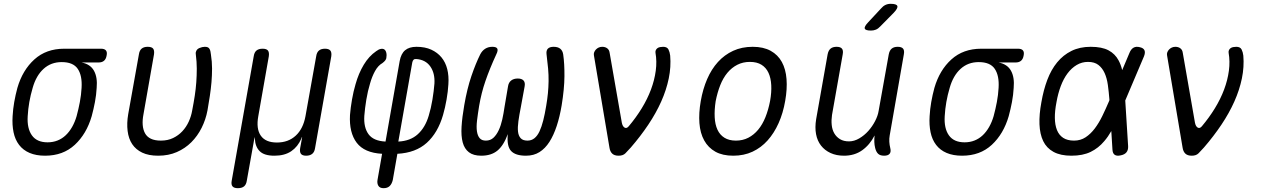

<svg xmlns="http://www.w3.org/2000/svg" viewBox="-20 -805 6640 1005"><path d="M496 -478H407Q453 -469 472 -434.5Q491 -400 486 -345Q484 -308 477 -271Q470 -234 460 -197Q433 -104 371.5 -47Q310 10 216 10Q169 10 135 -4.5Q101 -19 80 -46.5Q59 -74 51 -112.5Q43 -151 46 -197Q48 -234 54.5 -271Q61 -308 71 -345Q98 -438 160 -494Q222 -550 316 -550H509Q527 -550 534.5 -541Q542 -532 538 -514Q535 -496 524.5 -487Q514 -478 496 -478ZM229 -60Q257 -60 281 -69.5Q305 -79 324 -97Q343 -115 357.5 -140.5Q372 -166 381 -197Q391 -234 398 -271Q405 -308 407 -345Q411 -409 387 -444.5Q363 -480 303 -480Q247 -480 208 -444.5Q169 -409 151 -345Q140 -308 133.5 -271Q127 -234 125 -197Q121 -133 147 -96.5Q173 -60 229 -60Z M707 -520Q710 -541 721.5 -550.5Q733 -560 753 -560Q774 -560 781.5 -550.5Q789 -541 786 -520L731 -207Q725 -176 727 -151Q729 -126 739 -107.5Q749 -89 769.5 -79Q790 -69 822 -69Q858 -69 886 -82.5Q914 -96 934.5 -118Q955 -140 968 -168.5Q981 -197 986 -227Q994 -268 999.5 -304Q1005 -340 1007.5 -375Q1010 -410 1010 -445.5Q1010 -481 1005 -520Q1005 -523 1004.5 -526Q1004 -529 1005 -531Q1008 -547 1023.5 -553.5Q1039 -560 1052 -560Q1063 -560 1068.5 -557Q1074 -554 1077 -548.5Q1080 -543 1081.5 -536Q1083 -529 1084 -520Q1090 -482 1090 -446.5Q1090 -411 1087 -375.5Q1084 -340 1078.5 -303.5Q1073 -267 1066 -227Q1057 -179 1035.5 -136Q1014 -93 981.5 -60.5Q949 -28 905.5 -9Q862 10 808 10Q758 10 724.5 -6Q691 -22 672 -50.5Q653 -79 648 -119.5Q643 -160 651 -207Z M1225 180Q1205 180 1197 170.5Q1189 161 1193 140L1308 -510Q1311 -531 1322.5 -540.5Q1334 -550 1354.5 -550Q1375 -550 1382.5 -540.5Q1390 -531 1387 -510L1332 -197Q1320 -131 1345 -95Q1370 -59 1429.5 -59Q1489 -59 1528 -95Q1567 -131 1579 -197L1635 -510Q1638 -531 1649.5 -540.5Q1661 -550 1681 -550Q1701 -550 1709 -540.5Q1717 -531 1714 -510L1629 -29Q1626 -9 1614 0.5Q1602 10 1582.5 10Q1563 10 1555.5 0.5Q1548 -9 1551 -29L1560 -78Q1562 -88 1561 -88Q1561 -88 1561 -88Q1560 -88 1557 -79Q1539 -37 1504.5 -13.5Q1470 10 1416.5 10Q1363 10 1339.5 -13.5Q1316 -37 1314 -79L1313 -88L1311 -78L1272 140Q1269 161 1257.5 170.5Q1246 180 1225 180Z M1988 180Q1968 180 1960.5 167.5Q1953 155 1956 137L1980 0Q1887 -5 1847 -58Q1807 -111 1812 -203Q1815 -241 1822.5 -284Q1830 -327 1841 -364Q1857 -421 1884 -466Q1911 -511 1949 -537Q1962 -547 1973.5 -549Q1985 -551 1992 -546Q1999 -541 2002 -529Q2005 -517 2002 -500Q2000 -493 1995.5 -487.5Q1991 -482 1982 -475Q1959 -462 1943 -433Q1927 -404 1917 -368Q1905 -329 1897.5 -283.5Q1890 -238 1887 -199Q1883 -138 1909 -102.5Q1935 -67 1998 -64L2072 -485Q2079 -524 2100.5 -542Q2122 -560 2160 -560Q2205 -560 2237.5 -545Q2270 -530 2291 -504.5Q2312 -479 2321 -443.5Q2330 -408 2327 -364Q2325 -327 2317.5 -284Q2310 -241 2299 -203Q2272 -110 2214 -57.5Q2156 -5 2060 0L2036 137Q2031 158 2019.5 169Q2008 180 1988 180ZM2138 -478 2065 -64Q2128 -67 2167 -102.5Q2206 -138 2224 -199Q2236 -238 2243.5 -283.5Q2251 -329 2254 -368Q2257 -422 2232.5 -457Q2208 -492 2160 -496Q2150 -497 2145 -492.5Q2140 -488 2138 -478Z M2878 -560Q2900 -560 2912.5 -550Q2925 -540 2928 -520Q2935 -472 2934.5 -406Q2934 -340 2920 -254Q2910 -194 2894 -145.5Q2878 -97 2856 -62.5Q2834 -28 2804 -9Q2774 10 2733 10Q2678 10 2655 -15Q2632 -40 2638 -103Q2616 -43 2583.5 -16.5Q2551 10 2499 10Q2458 10 2434.5 -8Q2411 -26 2402 -59.5Q2393 -93 2396 -142Q2399 -191 2410 -254Q2425 -341 2447.5 -407Q2470 -473 2494 -521Q2504 -540 2520 -550Q2536 -560 2557 -560Q2578 -560 2583 -550.5Q2588 -541 2578 -521Q2560 -482 2546 -447.5Q2532 -413 2521 -381Q2510 -349 2502 -317.5Q2494 -286 2488 -251Q2481 -208 2477 -174.5Q2473 -141 2476.5 -117.5Q2480 -94 2491 -81.5Q2502 -69 2523 -69Q2547 -69 2563 -84Q2579 -99 2590.5 -123.5Q2602 -148 2609 -179.5Q2616 -211 2621 -246L2639 -352Q2642 -373 2655.5 -383.5Q2669 -394 2690 -394Q2711 -394 2720.5 -383.5Q2730 -373 2726 -352L2706 -243Q2698 -203 2693.5 -170.5Q2689 -138 2691.5 -116Q2694 -94 2705.5 -81.5Q2717 -69 2741 -69Q2762 -69 2777.5 -81.5Q2793 -94 2804 -117.5Q2815 -141 2823.5 -174.5Q2832 -208 2839 -251Q2845 -286 2848 -317Q2851 -348 2851.5 -380Q2852 -412 2849 -446Q2846 -480 2841 -519Q2838 -540 2847.5 -550Q2857 -560 2878 -560Z M3170 -33 3089 -514Q3087 -523 3090 -531Q3093 -539 3099 -545.5Q3105 -552 3113.5 -556Q3122 -560 3132 -560Q3148 -560 3158.5 -552Q3169 -544 3171 -529L3235 -162Q3239 -143 3249.5 -137Q3260 -131 3271 -144Q3309 -189 3339 -238Q3369 -287 3387.5 -336.5Q3406 -386 3412.5 -435Q3419 -484 3411 -529Q3410 -537 3413 -543Q3416 -549 3421.5 -553Q3427 -557 3435 -558.5Q3443 -560 3451 -560Q3472 -560 3479 -546Q3486 -532 3488 -514Q3493 -455 3480.5 -394.5Q3468 -334 3441 -273.5Q3414 -213 3373.5 -152.5Q3333 -92 3282 -33Q3266 -15 3253.5 -2.5Q3241 10 3218 10Q3196 10 3184.5 -1Q3173 -12 3170 -33Z M3818 10Q3762 10 3724.5 -11Q3687 -32 3666 -70Q3645 -108 3641 -160.5Q3637 -213 3648 -276Q3659 -339 3681.5 -391Q3704 -443 3738 -480.5Q3772 -518 3817.5 -539Q3863 -560 3920 -560Q3976 -560 4014 -539Q4052 -518 4072.5 -480.5Q4093 -443 4097 -391Q4101 -339 4090 -277Q4079 -213 4055.5 -160.5Q4032 -108 3998 -70Q3964 -32 3919 -11Q3874 10 3818 10ZM3832 -69Q3868 -69 3897 -84Q3926 -99 3948.5 -126Q3971 -153 3986.5 -191.5Q4002 -230 4011 -277Q4019 -322 4017 -359.5Q4015 -397 4002.5 -424Q3990 -451 3966 -466Q3942 -481 3905 -481Q3869 -481 3839.5 -466Q3810 -451 3787.5 -424Q3765 -397 3750 -359Q3735 -321 3726 -275Q3719 -229 3721 -191Q3723 -153 3735.5 -126Q3748 -99 3772 -84Q3796 -69 3832 -69Z M4608 10Q4587 10 4576.5 0Q4566 -10 4561 -30Q4557 -46 4556.5 -62.5Q4556 -79 4558 -96Q4533 -47 4493 -18.5Q4453 10 4398 10Q4358 10 4327.5 -4Q4297 -18 4277.5 -43Q4258 -68 4251.5 -103Q4245 -138 4252 -181L4312 -520Q4316 -541 4327.5 -550.5Q4339 -560 4359 -560Q4379 -560 4387 -550.5Q4395 -541 4391 -520L4335 -203Q4331 -176 4333.5 -151Q4336 -126 4347 -107Q4358 -88 4377 -76.5Q4396 -65 4424 -65Q4451 -65 4477.5 -80.5Q4504 -96 4525 -119.5Q4546 -143 4560.5 -171Q4575 -199 4579 -224L4632 -520Q4636 -541 4647.5 -550.5Q4659 -560 4679 -560Q4699 -560 4707 -550.5Q4715 -541 4711 -520L4637 -96Q4634 -80 4635 -63Q4636 -46 4640 -30Q4645 -10 4636.5 0Q4628 10 4608 10ZM4588 -667Q4577 -655 4565 -650Q4553 -645 4539 -645Q4510 -645 4506.5 -655.5Q4503 -666 4525 -689L4592 -761Q4602 -773 4614.5 -779Q4627 -785 4642 -785Q4673 -785 4677 -773.5Q4681 -762 4658 -738Z M5296 -478H5207Q5253 -469 5272 -434.5Q5291 -400 5286 -345Q5284 -308 5277 -271Q5270 -234 5260 -197Q5233 -104 5171.5 -47Q5110 10 5016 10Q4969 10 4935 -4.5Q4901 -19 4880 -46.5Q4859 -74 4851 -112.5Q4843 -151 4846 -197Q4848 -234 4854.5 -271Q4861 -308 4871 -345Q4898 -438 4960 -494Q5022 -550 5116 -550H5309Q5327 -550 5334.5 -541Q5342 -532 5338 -514Q5335 -496 5324.5 -487Q5314 -478 5296 -478ZM5029 -60Q5057 -60 5081 -69.5Q5105 -79 5124 -97Q5143 -115 5157.5 -140.5Q5172 -166 5181 -197Q5191 -234 5198 -271Q5205 -308 5207 -345Q5211 -409 5187 -444.5Q5163 -480 5103 -480Q5047 -480 5008 -444.5Q4969 -409 4951 -345Q4940 -308 4933.5 -271Q4927 -234 4925 -197Q4921 -133 4947 -96.5Q4973 -60 5029 -60Z M5885 -40Q5886 -20 5876.5 -8Q5867 4 5847 8Q5826 13 5815 5.5Q5804 -2 5803 -22L5797 -119Q5780 -89 5760 -66Q5730 -30 5689 -10Q5648 10 5588 10Q5531 10 5494.5 -10Q5458 -30 5440.5 -66.5Q5423 -103 5421 -154.5Q5419 -206 5431 -270Q5442 -334 5462 -387Q5482 -440 5513.5 -478.5Q5545 -517 5588.5 -538.5Q5632 -560 5689 -560Q5748 -560 5782.5 -541.5Q5817 -523 5835 -489Q5847 -467 5854 -438L5892 -528Q5900 -548 5913.5 -555.5Q5927 -563 5946 -558Q5965 -554 5970.5 -542Q5976 -530 5968 -510L5870 -279ZM5787 -280V-284Q5784 -324 5779 -360Q5774 -396 5762 -422.5Q5750 -449 5729.5 -465Q5709 -481 5675 -481Q5643 -481 5616 -465Q5589 -449 5568 -421Q5547 -393 5532.5 -354.5Q5518 -316 5510 -270Q5501 -224 5501.5 -187.5Q5502 -151 5512.5 -124.5Q5523 -98 5545 -83.5Q5567 -69 5602 -69Q5636 -69 5662.5 -86.5Q5689 -104 5710.5 -132.5Q5732 -161 5750 -198Q5768 -235 5785 -275Z M6170 -33 6089 -514Q6087 -523 6090 -531Q6093 -539 6099 -545.5Q6105 -552 6113.5 -556Q6122 -560 6132 -560Q6148 -560 6158.5 -552Q6169 -544 6171 -529L6235 -162Q6239 -143 6249.5 -137Q6260 -131 6271 -144Q6309 -189 6339 -238Q6369 -287 6387.5 -336.5Q6406 -386 6412.5 -435Q6419 -484 6411 -529Q6410 -537 6413 -543Q6416 -549 6421.5 -553Q6427 -557 6435 -558.5Q6443 -560 6451 -560Q6472 -560 6479 -546Q6486 -532 6488 -514Q6493 -455 6480.5 -394.5Q6468 -334 6441 -273.5Q6414 -213 6373.5 -152.5Q6333 -92 6282 -33Q6266 -15 6253.5 -2.5Q6241 10 6218 10Q6196 10 6184.5 -1Q6173 -12 6170 -33Z"/></svg>

Font: Maple Mono NL Light
Style: Italic
Weight: 300
Italic angle: -10°
Monospace: yes
Designer: subframe7536
Version: Version 7.000